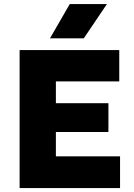

<svg xmlns="http://www.w3.org/2000/svg" viewBox="-20 -954 682 974"><path d="M79.5 0V-700H585V-541H263.5V-430.5H530V-284.5H263.5V-161H589V0ZM233.5 -759.5 334 -933.5H522.5L405 -759.5Z"/></svg>

Font: Geologica Thin Roman ExtraBold
Style: Regular
Weight: 800
Version: Version 1.010;gftools[0.9.28]